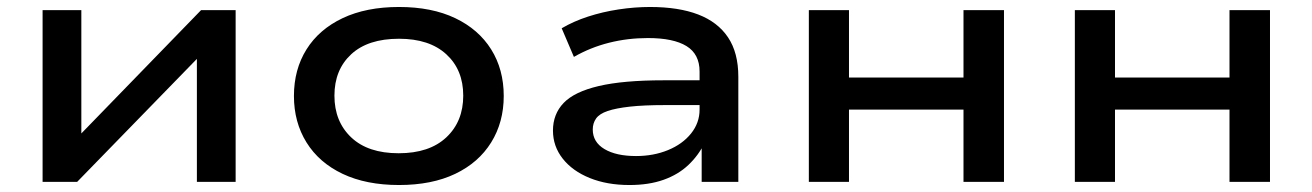

<svg xmlns="http://www.w3.org/2000/svg" viewBox="-20 -521 3759 550"><path d="M102 0V-492H213V-113H188L556 -492H655V0H544V-379H570L201 0Z M1123 9Q1029 9 961.5 -23Q894 -55 858 -113Q822 -171 822 -246Q822 -322 858 -379.5Q894 -437 961.5 -469Q1029 -501 1123 -501Q1217 -501 1284 -469Q1351 -437 1387 -379.5Q1423 -322 1423 -246Q1423 -171 1387 -113Q1351 -55 1284 -23Q1217 9 1123 9ZM1122 -82Q1210 -82 1258.5 -127.5Q1307 -173 1307 -247Q1307 -321 1258.5 -365.5Q1210 -410 1123 -410Q1034 -410 986 -365.5Q938 -321 938 -247Q938 -173 986 -127.5Q1034 -82 1122 -82Z M1783 9Q1719 9 1669.5 -11Q1620 -31 1592 -66.5Q1564 -102 1564 -147Q1564 -194 1594.5 -226Q1625 -258 1695 -274.5Q1765 -291 1882 -291H2002V-220H1886Q1824 -220 1784 -215.5Q1744 -211 1720.5 -203Q1697 -195 1687.5 -181.5Q1678 -168 1678 -150Q1678 -114 1711.5 -94Q1745 -74 1802 -74Q1852 -74 1893.5 -91Q1935 -108 1959.5 -138.5Q1984 -169 1984 -207V-316Q1984 -366 1946.5 -389Q1909 -412 1836 -412Q1778 -412 1724.5 -398.5Q1671 -385 1624 -358L1589 -440Q1623 -460 1664.5 -473.5Q1706 -487 1752 -494Q1798 -501 1842 -501Q1924 -501 1980 -479.5Q2036 -458 2065.5 -414Q2095 -370 2095 -301V0H1990V-110L1998 -111Q1981 -76 1952 -48.5Q1923 -21 1881 -6Q1839 9 1783 9Z M2297 0V-492H2412V-299H2740V-492H2856V0H2740V-207H2412V0Z M3059 0V-492H3174V-299H3502V-492H3618V0H3502V-207H3174V0Z"/></svg>

Font: Nunito Sans 10pt Expanded SemiBold
Style: Regular
Weight: 600
Width: 7
Designer: Vernon Adams
Foundry: Vernon Adams
Version: Version 3.101;gftools[0.9.27]